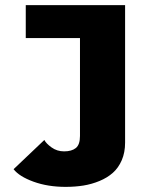

<svg xmlns="http://www.w3.org/2000/svg" viewBox="-20 -720 610 749"><path d="M468 -700V-163.5Q468 -125 455 -95Q442 -65 420.2 -45.8Q398.5 -26.5 368.2 -14Q338 -1.5 305.5 3.8Q273 9 236 9Q166.5 9 110.8 -11.2Q55 -31.5 33 -60L153 -174Q159.5 -160.5 181 -145Q202.5 -129.5 230 -129.5Q259.5 -129.5 275.8 -142.5Q292 -155.5 292 -189.5V-571.5H80.5V-700Z"/></svg>

Font: League Mono Narrow ExtraBold
Style: Regular
Weight: 800
Width: 3
Designer: Tyler Finck
Foundry: The League of Moveable Type / Tyler Finck
Version: Version 2.210